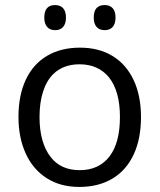

<svg xmlns="http://www.w3.org/2000/svg" viewBox="-20 -736 637 766"><path d="M53.7 -269Q53.7 -356 83 -418.2Q112.3 -480.5 167.7 -513.2Q223.1 -545.9 299.3 -545.9Q374.5 -545.9 429.2 -512.5Q483.9 -479 513.2 -416.5Q542.5 -354 542.5 -269Q542.5 -182.1 513.2 -119.4Q483.9 -56.6 428.5 -23.4Q373 9.8 296.4 9.8Q220.7 9.8 166 -25.4Q111.3 -60.5 82.5 -123.8Q53.7 -187 53.7 -269ZM417.5 -112.8Q458.5 -167 458.5 -269Q458.5 -373.5 414.1 -428.2Q393.6 -453.1 364.3 -466.3Q335 -479.5 297.4 -479.5Q232.9 -479.5 192.9 -440.9Q166 -414.6 151.9 -370.8Q137.7 -327.1 137.7 -269Q137.7 -217.8 148.9 -177.7Q160.2 -137.7 181.6 -110.4Q221.7 -57.1 298.3 -57.1Q336.9 -57.1 366.9 -71.3Q397 -85.4 417.5 -112.8ZM354 -666Q354 -715.8 397.5 -715.8Q418.5 -715.8 429.7 -703.1Q440.9 -690.4 440.9 -666Q440.9 -641.6 429.7 -628.7Q418.5 -615.7 397.5 -615.7Q376.5 -615.7 365.2 -628.7Q354 -641.6 354 -666ZM156.7 -666Q156.7 -715.8 199.7 -715.8Q220.7 -715.8 231.9 -703.1Q243.2 -690.4 243.2 -666Q243.2 -641.6 231.9 -628.7Q220.7 -615.7 199.7 -615.7Q179.2 -615.7 168 -628.7Q156.7 -641.6 156.7 -666Z"/></svg>

Font: Viking Open Sans
Style: Regular
Weight: 400
Foundry: Ascender Corporation
Version: Version 2.001